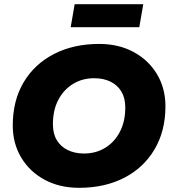

<svg xmlns="http://www.w3.org/2000/svg" viewBox="-20 -888 820 918"><path d="M358 10Q265 10 193.5 -28.5Q122 -67 81.5 -134.5Q41 -202 41 -288Q41 -407 93 -494.5Q145 -582 238.5 -630Q332 -678 454 -678Q547 -678 618.5 -639.5Q690 -601 730.5 -533.5Q771 -466 771 -380Q771 -262 719 -174Q667 -86 574 -38Q481 10 358 10ZM382 -154Q438 -154 482.5 -181Q527 -208 553 -257.5Q579 -307 579 -374Q579 -419 560.5 -450Q542 -481 508.5 -497.5Q475 -514 430 -514Q374 -514 329.5 -487Q285 -460 259 -411Q233 -362 233 -294Q233 -249 251.5 -218Q270 -187 304 -170.5Q338 -154 382 -154ZM318 -758 337 -868H665L646 -758Z"/></svg>

Font: Gantari Black
Style: Italic
Weight: 900
Italic angle: -10°
Version: Version 1.000